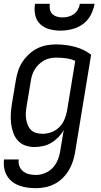

<svg xmlns="http://www.w3.org/2000/svg" viewBox="-35 -760 530 1003"><path d="M153 223Q131 223 108.5 220Q86 217 65.5 209.5Q45 202 28.5 189Q12 176 1.5 158Q-9 140 -13 118Q-17 96 -14 73H63Q60 92 66.5 108.5Q73 125 86.5 135.5Q100 146 117 150Q134 154 153 154Q176 154 200.5 144Q225 134 242 115Q259 96 268 72.5Q277 49 280 26L298 -81Q287 -61 270 -43.5Q253 -26 233 -14Q213 -2 190.5 3Q168 8 146 8Q120 8 97 0Q74 -8 58 -26Q42 -44 34 -67Q26 -90 23 -114.5Q20 -139 21.5 -165Q23 -191 27 -216L48 -342Q52 -366 60 -390.5Q68 -415 82.5 -437Q97 -459 117 -477.5Q137 -496 160.5 -507.5Q184 -519 208.5 -523.5Q233 -528 257 -528Q308 -528 356 -515.5Q404 -503 441 -474L357 37Q353 61 345 85Q337 109 323.5 131Q310 153 291 171.5Q272 190 249 201.5Q226 213 201.5 218Q177 223 153 223ZM188 -61Q210 -61 233.5 -69.5Q257 -78 274.5 -95.5Q292 -113 301.5 -135.5Q311 -158 315 -180L358 -442Q336 -452 310 -455.5Q284 -459 258 -459Q242 -459 225.5 -455.5Q209 -452 194 -443.5Q179 -435 166 -422Q153 -409 144.5 -394Q136 -379 131.5 -363Q127 -347 125 -331L104 -205Q101 -188 100 -171Q99 -154 101.5 -138Q104 -122 110 -107Q116 -92 127 -81Q138 -70 154.5 -65.5Q171 -61 188 -61ZM280 -600Q251 -600 223 -607.5Q195 -615 175 -634Q155 -653 149 -681.5Q143 -710 148 -740H225Q223 -725 226 -710.5Q229 -696 239 -686.5Q249 -677 262.5 -673Q276 -669 291 -669Q307 -669 322.5 -673Q338 -677 351 -686.5Q364 -696 372 -710.5Q380 -725 382 -740H459Q454 -710 439 -681.5Q424 -653 398 -634Q372 -615 341 -607.5Q310 -600 280 -600Z"/></svg>

Font: Iosevka QP
Style: Italic
Weight: 400
Italic angle: -9°
Designer: Belleve Invis
Foundry: Belleve Invis
Version: Version 20.0.0; ttfautohint (v1.8.4)